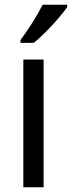

<svg xmlns="http://www.w3.org/2000/svg" viewBox="-20 -786 302 806"><path d="M163 0H78V-536H163ZM262 -756Q249 -737 224.5 -708.5Q200 -680 172 -652Q144 -624 122 -606H66V-618Q90 -650 116 -691Q142 -732 159 -766H262Z"/></svg>

Font: Noto Sans Sinhala SemiCondensed
Style: Regular
Weight: 400
Width: 4
Designer: Jelle Bosma - Monotype Design Team
Foundry: Monotype Imaging Inc.
Version: Version 2.006; ttfautohint (v1.8.4.7-5d5b)